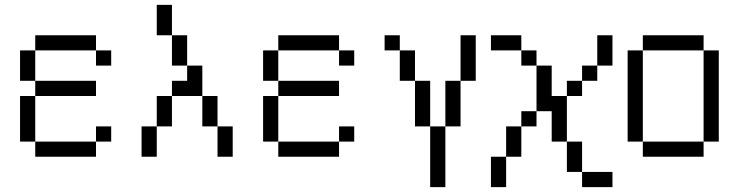

<svg xmlns="http://www.w3.org/2000/svg" viewBox="-20 -645 3040 790"><path d="M437.5 -62.5V-125H375V-62.5H125V0H375V-62.5ZM375 -250V-312.5H125V-250H62.5V-62.5H125V-250ZM437.5 -375V-437.5H375V-375ZM125 -312.5Q125 -312.5 125 -437.5H62.5Q62.5 -437.5 62.5 -312.5ZM125 -437.5H375V-500H125Z M562.5 -125Q562.5 -125 562.5 0H625Q625 0 625 -125ZM875 -125Q875 -125 875 0H937.5Q937.5 0 937.5 -125ZM625 -125H687.5Q687.5 -125 687.5 -250H625Q625 -250 625 -125ZM875 -125Q875 -125 875 -250H812.5Q812.5 -250 812.5 -125ZM687.5 -250H812.5Q812.5 -250 812.5 -375H750V-312.5H687.5ZM750 -375Q750 -375 750 -500H687.5Q687.5 -500 687.5 -375ZM687.5 -500Q687.5 -500 687.5 -625H625Q625 -625 625 -500Z M1437.5 -62.5V-125H1375V-62.5H1125V0H1375V-62.5ZM1375 -250V-312.5H1125V-250H1062.5V-62.5H1125V-250ZM1437.5 -375V-437.5H1375V-375ZM1125 -312.5Q1125 -312.5 1125 -437.5H1062.5Q1062.5 -437.5 1062.5 -312.5ZM1125 -437.5H1375V-500H1125Z M1750 -125Q1750 -125 1750 125H1812.5Q1812.5 125 1812.5 -125ZM1750 -125V-312.5H1687.5V-125ZM1812.5 -125H1875V-312.5H1812.5ZM1687.5 -312.5Q1687.5 -312.5 1687.5 -437.5H1625Q1625 -437.5 1625 -312.5ZM1875 -312.5H1937.5V-500H1875ZM1625 -437.5V-500H1562.5V-437.5Z M2500 125V62.5H2375V125ZM2000 0Q2000 0 2000 125H2062.5Q2062.5 125 2062.5 0ZM2375 62.5Q2375 62.5 2375 -62.5H2312.5Q2312.5 -62.5 2312.5 62.5ZM2062.5 0H2125Q2125 0 2125 -125H2062.5Q2062.5 -125 2062.5 0ZM2312.5 -62.5V-250H2250Q2250 -250 2250 -375H2187.5V-187.5H2125V-125H2187.5V-187.5H2250Q2250 -187.5 2250 -62.5ZM2312.5 -250H2375V-312.5H2312.5ZM2375 -312.5H2437.5V-375H2375ZM2187.5 -375V-437.5H2125V-375ZM2437.5 -375H2500Q2500 -375 2500 -500H2437.5Q2437.5 -500 2437.5 -375ZM2125 -437.5V-500H2000V-437.5Z M2625 -62.5V0H2875V-62.5ZM2625 -62.5Q2625 -62.5 2625 -437.5H2562.5Q2562.5 -437.5 2562.5 -62.5ZM2875 -62.5H2937.5Q2937.5 -62.5 2937.5 -437.5H2875Q2875 -437.5 2875 -62.5ZM2625 -437.5H2875V-500H2625Z"/></svg>

Font: UnifontExMono
Style: Regular
Weight: 500
Version: Version 15.0.06